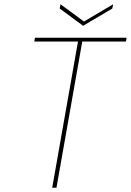

<svg xmlns="http://www.w3.org/2000/svg" viewBox="-20 -881 614 901"><path d="M507 -841 370 -760 260 -841 264 -861 374 -780 511 -861ZM574 -704 571 -686H366L245 0H225L346 -686H141L144 -704Z"/></svg>

Font: Fz Poppins Thin
Style: Italic
Weight: 100
Italic angle: -10°
Designer: Ninad Kale (Devanagari), Jonny Pinhorn (Latin)
Foundry: Indian Type Foundry
Version: Vit hóa bi Vntype.Com & FontZin.Com